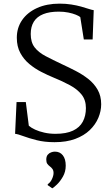

<svg xmlns="http://www.w3.org/2000/svg" viewBox="-20 -771 616 1056"><path d="M280 11Q225 11 181.8 0Q138.5 -11 108.5 -22.2Q78.5 -33.5 63 -35L71 -209.5H122L138.5 -79.5Q151.5 -68 173.2 -58Q195 -48 223.8 -41.5Q252.5 -35 285 -35Q344.5 -35 381.5 -52.5Q418.5 -70 435.5 -102Q452.5 -134 452.5 -176.5Q452.5 -221 428.8 -250.8Q405 -280.5 364.2 -302.5Q323.5 -324.5 273 -345Q241.5 -358 206.8 -375.8Q172 -393.5 141.5 -418.8Q111 -444 91.8 -479.5Q72.5 -515 72.5 -563.5Q72.5 -618.5 101.8 -660.8Q131 -703 184 -727Q237 -751 308 -751Q342.5 -751 372.2 -746.2Q402 -741.5 426 -734.8Q450 -728 467.5 -722.2Q485 -716.5 495.5 -715L489.5 -554H441L421.5 -677Q414.5 -683 397.5 -690Q380.5 -697 356.2 -702Q332 -707 303 -707Q252 -707 217.8 -693.2Q183.5 -679.5 166.2 -652Q149 -624.5 149 -584Q149 -538.5 170.2 -510.8Q191.5 -483 230.5 -462.5Q269.5 -442 321.5 -417.5Q358.5 -400.5 396.2 -381Q434 -361.5 465.8 -336.5Q497.5 -311.5 517 -277.5Q536.5 -243.5 536.5 -197.5Q536.5 -160 520.8 -122.8Q505 -85.5 473.5 -55.2Q442 -25 393.8 -7Q345.5 11 280 11ZM341.5 140Q341.5 173.5 326 200.5Q310.5 227.5 292.8 244.2Q275 261 268 264.5H267L242.5 247.5V242Q257 233 265.8 214Q274.5 195 274.5 180.5Q274.5 166.5 268.2 158Q262 149.5 253.5 143.5Q246 138 240.2 130Q234.5 122 234.5 107Q234.5 89.5 242.5 80Q250.5 70.5 261.5 66.8Q272.5 63 280 63H282.5Q309.5 63 325.5 83.2Q341.5 103.5 341.5 140Z"/></svg>

Font: Merriweather 36pt Light
Style: Regular
Weight: 300
Designer: Eben Sorkin
Foundry: Eben Sorkin
Version: Version 2.100